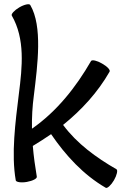

<svg xmlns="http://www.w3.org/2000/svg" viewBox="-20 -849 617 913"><path d="M36 -775C100 -664 86 -531 70 -405C53 -267 33 -116 55 9C57 17 81 21 108 16C136 11 157 0 155 -9C147 -57 140 -106 136 -155C166 -173 195 -192 223 -211C292 -110 376 -18 483 44C490 48 508 32 522 8C536 -16 541 -40 534 -44C437 -100 346 -166 280 -255C368 -326 445 -410 501 -508C506 -516 490 -533 465 -547C441 -561 418 -566 413 -559C341 -434 250 -319 132 -237C131 -290 134 -343 141 -395C159 -542 183 -724 124 -825C120 -833 96 -828 72 -814C48 -800 32 -782 36 -775Z"/></svg>

Font: Nupuram Medium
Style: Regular
Weight: 500
Designer: Santhosh Thottingal (santhosh.thottingal@gmail.com)
Foundry: SMC
Version: Version 1.000